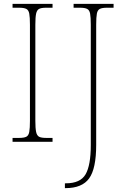

<svg xmlns="http://www.w3.org/2000/svg" viewBox="-20 -734 650 994"><path d="M45 0V-20H79Q104 -20 116 -26Q128 -32 131.5 -51Q135 -70 135 -108V-606Q135 -645 131.5 -663.5Q128 -682 116 -688Q104 -694 79 -694H45V-714H252V-694H219Q194 -694 182.5 -688Q171 -682 167 -663.5Q163 -645 163 -606V-108Q163 -70 167 -51Q171 -32 182.5 -26Q194 -20 219 -20H252V0ZM316 240V215H321Q396 215 423 168.5Q450 122 450 17V-606Q450 -645 446.5 -663.5Q443 -682 431 -688Q419 -694 394 -694H361V-714H568V-694H534Q509 -694 497 -688Q485 -682 481.5 -663.5Q478 -645 478 -606V16Q478 139 441.5 189.5Q405 240 319 240Z"/></svg>

Font: Noto Serif Tamil SemiCondensed Thin
Style: Italic
Weight: 100
Width: 4
Italic angle: -12°
Designer: Indian Type Foundry, Tom Grace, and the Monotype Design Team
Foundry: Monotype Imaging Inc.
Version: Version 2.003; ttfautohint (v1.8.4.7-5d5b)